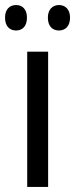

<svg xmlns="http://www.w3.org/2000/svg" viewBox="-37 -742 298 762"><path d="M-17 -672C-17 -637 2 -621 27 -621C51 -621 70 -637 70 -672C70 -706 51 -722 27 -722C2 -722 -17 -706 -17 -672ZM153 -672C153 -637 172 -621 197 -621C221 -621 241 -637 241 -672C241 -706 221 -722 197 -722C173 -722 153 -706 153 -672ZM154 0V-537H71V0Z"/></svg>

Font: Noto Sans Kannada Condensed
Style: Regular
Weight: 400
Width: 3
Designer: Jelle Bosma - Monotype Design Team
Foundry: Monotype Imaging Inc.
Version: Version 2.005